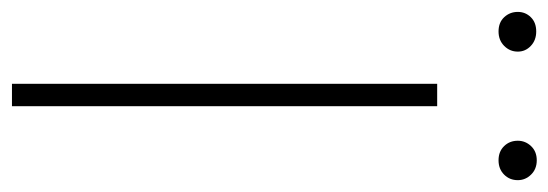

<svg xmlns="http://www.w3.org/2000/svg" viewBox="-336 -599 917 321"><g transform="rotate(90 122.5 -438.5)"><path d="M139.6 -710.9V0H102.1V-710.9ZM-18.1 -845.7Q-18.1 -858.4 -9.3 -867.4Q-0.5 -876.5 14.6 -876.5Q29.3 -876.5 38.8 -867.4Q48.3 -858.4 48.3 -845.7Q48.3 -832.5 38.8 -823Q29.3 -813.5 14.6 -813.5Q-0.5 -813.5 -9.3 -823Q-18.1 -832.5 -18.1 -845.7ZM197.3 -845.7Q197.3 -858.4 206.3 -867.9Q215.3 -877.4 230 -877.4Q244.6 -877.4 253.9 -867.9Q263.2 -858.4 263.2 -845.7Q263.2 -832 253.9 -822.8Q244.6 -813.5 230 -813.5Q215.3 -813.5 206.3 -822.8Q197.3 -832 197.3 -845.7Z"/></g></svg>

Font: Roboto Condensed ExtraLight
Style: Regular
Weight: 250
Designer: Christian Robertson
Foundry: Google
Version: Version 3.008; 2023